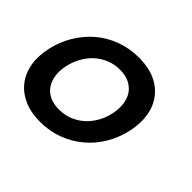

<svg xmlns="http://www.w3.org/2000/svg" viewBox="-132 -624 793 793"><g transform="rotate(45 264.0 -227.5)"><path d="M464.8 -227.1Q453.1 -173.8 427 -130.4Q400.9 -86.9 363 -55.4Q325.2 -23.9 277.6 -6.3Q230 11.2 175.8 11.2Q123 11.2 83 -6.3Q43 -23.9 18.1 -55.4Q-6.8 -86.9 -14.9 -130.4Q-22.9 -173.8 -11.2 -227.1Q0 -278.8 26.6 -323Q53.2 -367.2 91.1 -399.2Q128.9 -431.2 177 -448.5Q225.1 -465.8 277.8 -465.8Q332 -465.8 371.6 -448.5Q411.1 -431.2 436 -399.2Q460.9 -367.2 468.5 -323Q476.1 -278.8 464.8 -227.1ZM363.8 -227.1Q370.1 -257.8 366.5 -285.4Q362.8 -313 349.4 -332.5Q335.9 -352.1 313 -363.5Q290 -375 257.8 -375Q226.1 -375 198 -363.5Q169.9 -352.1 148.4 -332.5Q127 -313 111.6 -285.4Q96.2 -257.8 89.8 -227.1Q83 -194.8 86.9 -168.5Q90.8 -142.1 104 -122.1Q117.2 -102.1 140.6 -91.1Q164.1 -80.1 195.8 -80.1Q228 -80.1 255.6 -91.1Q283.2 -102.1 305.2 -122.1Q327.1 -142.1 342 -168.5Q356.9 -194.8 363.8 -227.1Z"/></g></svg>

Font: Anonymous Pro
Style: Bold Italic
Weight: 700
Italic angle: -12°
Monospace: yes
Designer: Mark Simonson
Version: Version 1.003